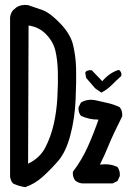

<svg xmlns="http://www.w3.org/2000/svg" viewBox="-20 -777 540 791"><path d="M84 -5.9Q56.6 -9.8 33.2 -21.5Q23.4 -33.2 21.5 -49.8V-693.4Q19.5 -716.8 33.2 -734.4L46.9 -746.1Q66.4 -759.8 95.7 -755.9Q125 -746.1 155.3 -735.4Q185.5 -724.6 228 -680.7Q270.5 -636.7 281.2 -591.3Q292 -545.9 293.5 -495.6Q294.9 -445.3 291.5 -366.7Q288.1 -288.1 269.5 -218.8Q251 -149.4 218.3 -112.3Q185.5 -75.2 154.3 -47.4Q123 -19.5 84 -5.9ZM317.4 -21.5Q301.8 -23.4 290 -33.2Q278.3 -47.9 280.3 -69.3Q317.4 -118.2 341.8 -172.9Q366.2 -227.5 385.7 -284.2Q346.7 -284.2 313.5 -299.8Q301.8 -313.5 303.7 -335L313.5 -354.5Q338.9 -370.1 372.1 -364.3Q397.5 -358.4 423.8 -352.5Q450.2 -346.7 473.6 -335Q485.4 -319.3 483.4 -297.9Q444.3 -219.7 427.7 -178.7Q411.1 -137.7 391.6 -98.6Q432.6 -104.5 463.9 -88.9Q475.6 -73.2 473.6 -51.8L463.9 -31.2L444.3 -21.5ZM95.7 -102.5Q144.5 -126 167 -169.9Q189.5 -213.9 201.2 -264.6Q212.9 -315.4 216.3 -374.5Q219.7 -433.6 218.3 -482.9Q216.8 -532.2 208 -568.8Q199.2 -605.5 169.9 -635.7Q140.6 -666 97.7 -671.9ZM397.5 -395.5 372.1 -413.1 335 -456.1 331.1 -477.5 335 -483.4Q344.7 -489.3 358.4 -487.3L401.4 -442.4Q430.7 -477.5 469.7 -489.3Q483.4 -479.5 479.5 -463.9Q460 -446.3 440.4 -426.8Q420.9 -407.2 397.5 -395.5Z"/></svg>

Font: JasonHandwriting1
Style: Regular
Weight: 400
Version: Version 1.48.20